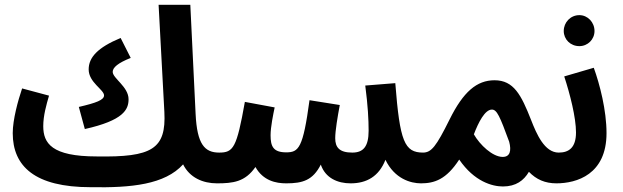

<svg xmlns="http://www.w3.org/2000/svg" viewBox="-20 -758 2594 799"><path d="M357 21C527 24 666 10 742 -74C769 -19 824 5 883 5C928 5 954 -23 954 -61C954 -95 933 -123 892 -123C832 -123 800 -157 794 -284L772 -738H640L664 -292C672 -138 613 -103 382 -107C195 -107 160 -162 160 -233C160 -277 173 -322 184 -360L72 -390C55 -340 33 -260 33 -204C33 -66 125 21 357 21ZM333 -221C494 -257 515 -302 515 -345C515 -397 449 -432 449 -459C449 -477 471 -496 524 -517L482 -600C386 -560 349 -519 349 -469C349 -415 413 -385 413 -361C413 -342 381 -330 308 -313Z M882 5C950 5 1000 -1 1043 -63C1075 -6 1128 5 1171 5C1240 5 1282 -8 1315 -73C1334 -17 1385 5 1439 5C1506 5 1557 -24 1584 -93C1622 -14 1689 5 1732 5C1778 5 1803 -21 1803 -61C1803 -95 1782 -123 1741 -123C1663 -123 1644 -169 1625 -412L1500 -402C1511 -318 1514 -260 1514 -214C1514 -147 1491 -123 1446 -123C1392 -123 1375 -145 1375 -183C1375 -214 1385 -273 1394 -321L1268 -341C1241 -141 1223 -124 1171 -124C1117 -124 1106 -149 1106 -195C1106 -230 1117 -282 1123 -311L999 -334C965 -142 951 -123 892 -123Z M1731 5C1788 5 1837 -11 1891 -94C1954 -2 2029 18 2073 18C2127 18 2160 -7 2181 -43C2212 -11 2248 5 2296 5C2341 5 2367 -23 2367 -61C2367 -95 2346 -123 2305 -123C2246 -123 2213 -200 2190 -259C2149 -363 2118 -424 2038 -424C1964 -424 1908 -376 1851 -261C1795 -148 1775 -123 1740 -123ZM1952 -199C1971 -249 1998 -302 2027 -302C2048 -302 2060 -274 2099 -168C2109 -130 2102 -105 2072 -105C2030 -105 1977 -155 1952 -199Z M2391 -566C2426 -566 2454 -594 2454 -629C2454 -665 2426 -695 2391 -695C2354 -695 2326 -665 2326 -629C2326 -594 2354 -566 2391 -566ZM2295 5C2380 5 2504 -32 2504 -204C2504 -299 2476 -407 2451 -476L2328 -440C2352 -367 2377 -269 2377 -207C2377 -143 2347 -123 2305 -123Z"/></svg>

Font: Noto Sans Arabic UI XCn
Style: Bold
Weight: 700
Width: 2
Designer: Monotype Design Team, Nadine Chahine and Nizar Qandah
Foundry: Monotype Imaging Inc.
Version: Version 2.010